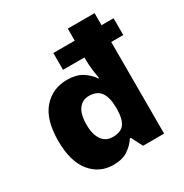

<svg xmlns="http://www.w3.org/2000/svg" viewBox="-176 -899 1007 1049"><g transform="rotate(-30 327.5 -375.0)"><path d="M241 10Q154 10 99 -57.5Q44 -125 44 -254Q44 -388 102 -454Q160 -520 252 -520Q309 -520 345.5 -497Q382 -474 405 -440H409Q406 -457 401 -492Q396 -527 396 -562V-578H261V-684H396V-760H565V-684H641V-578H565V0H432L396 -71H390Q368 -37 333 -13.5Q298 10 241 10ZM314 -124Q366 -124 387 -153Q408 -182 409 -240V-253Q409 -317 386 -350.5Q363 -384 311 -384Q271 -384 246.5 -352Q222 -320 222 -252Q222 -194 245.5 -159Q269 -124 314 -124Z"/></g></svg>

Font: Noto Sans Tamil ExtraBold
Style: Regular
Weight: 800
Designer: Jelle Bosma - Monotype Design Team
Foundry: Monotype Imaging Inc.
Version: Version 2.004; ttfautohint (v1.8.4.7-5d5b)